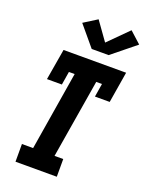

<svg xmlns="http://www.w3.org/2000/svg" viewBox="-179 -1075 890 1162"><g transform="rotate(20 266.5 -494.0)"><path d="M72 0V-114H144L227 -621H190L176 -535H80L114 -735H517L484 -535H389L403 -621H366L282 -114H338V0ZM381 -799H272L164 -928L250 -982L335 -863L460 -988L533 -922Z"/></g></svg>

Font: Iosevka Slab Heavy Oblique
Style: Regular
Weight: 900
Italic angle: -9°
Monospace: yes
Designer: Belleve Invis
Foundry: Belleve Invis
Version: Version 11.1.1; ttfautohint (v1.8.3)